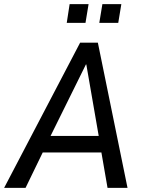

<svg xmlns="http://www.w3.org/2000/svg" viewBox="-46 -912 694 932"><path d="M-26 0 343 -705H429L573 0H476L441 -202L474 -172H128L176 -202L78 0ZM371 -599 188 -229 174 -252H455L437 -230L373 -599ZM436 -801 451 -892H543L528 -801ZM278 -801 292 -892H384L369 -801Z"/></svg>

Font: Nunito Sans 10pt Condensed SemiBold
Style: Italic
Weight: 600
Width: 3
Italic angle: -9°
Designer: Vernon Adams
Foundry: Vernon Adams
Version: Version 3.101;gftools[0.9.27]